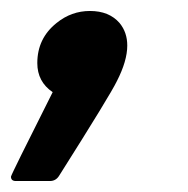

<svg xmlns="http://www.w3.org/2000/svg" viewBox="-53 -168 343 350"><path d="M38 162H-24Q-33 162 -33 154Q-33 151 43 0Q15 -19 15 -53Q15 -98 50 -126Q77 -148 111 -148Q146 -148 165 -126Q179 -109 179 -85Q179 -57 160 -20Q148 5 55 152Q49 162 38 162Z"/></svg>

Font: YamahaIndonesia935. App
Style: Bold Italic
Weight: 700
Italic angle: -10°
Designer: Dalton Maag Ltd
Foundry: Dalton Maag Ltd
Version: Version 1.002; January 01, 2024; Regular/Italic